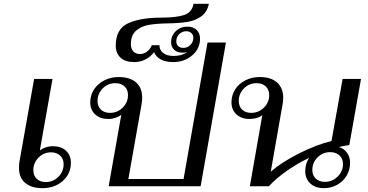

<svg xmlns="http://www.w3.org/2000/svg" viewBox="-20 -972 1920 1002"><path d="M79 -97Q79 -113 82 -131L158 -560H254L188 -187Q199 -196 217.5 -202.5Q236 -209 256 -209Q299 -209 324.5 -185.5Q350 -162 350 -123Q350 -65 307.5 -27.5Q265 10 201 10Q145 10 112 -17Q79 -44 79 -97ZM312 -115Q312 -143 294 -160Q276 -177 246 -177Q208 -177 181 -149.5Q154 -122 154 -84Q154 -56 171.5 -39Q189 -22 219 -22Q257 -22 284.5 -49Q312 -76 312 -115Z M613 -373Q602 -364 583 -357.5Q564 -351 546 -351Q503 -351 477 -374.5Q451 -398 451 -438Q451 -475 470.5 -505Q490 -535 524 -552.5Q558 -570 599 -570Q658 -570 690 -542Q722 -514 722 -462Q722 -447 719 -429L650 -38H938L1063 -750H1159L1027 0H547ZM648 -476Q648 -504 630 -521Q612 -538 582 -538Q543 -538 516 -510.5Q489 -483 489 -445Q489 -417 506.5 -400Q524 -383 554 -383Q593 -383 620.5 -410.5Q648 -438 648 -476Z M663 -741Q663 -717 676 -703.5Q689 -690 711 -690Q730 -690 747.5 -703Q765 -716 772 -736H812Q812 -711 831.5 -695.5Q851 -680 886 -680Q929 -680 956 -700Q946 -697 933 -697Q905 -697 889 -712Q873 -727 873 -752Q873 -786 897.5 -809.5Q922 -833 958 -833Q988 -833 1006 -816Q1024 -799 1024 -770Q1024 -718 983 -683Q942 -648 883 -648Q845 -648 819.5 -661.5Q794 -675 784 -700Q765 -675 738.5 -661.5Q712 -648 680 -648Q633 -648 608.5 -671.5Q584 -695 584 -733Q584 -821 648.5 -850.5Q713 -880 822 -880Q899 -880 940.5 -893.5Q982 -907 990 -952H1070Q1061 -908 1029.5 -886Q998 -864 957.5 -857.5Q917 -851 856 -850Q798 -849 758.5 -842.5Q719 -836 691 -812.5Q663 -789 663 -741ZM937 -722Q958 -722 973.5 -737.5Q989 -753 989 -775Q989 -790 978.5 -799.5Q968 -809 952 -809Q931 -809 915.5 -794Q900 -779 900 -757Q900 -741 910 -731.5Q920 -722 937 -722Z M1807 -122Q1807 -86 1789 -55.5Q1771 -25 1739.5 -7.5Q1708 10 1670 10Q1626 10 1599.5 -14.5Q1573 -39 1573 -79Q1573 -117 1593 -148Q1532 -119 1477 -80.5Q1422 -42 1383 0H1284L1349 -372Q1339 -362 1320.5 -356.5Q1302 -351 1283 -351Q1240 -351 1214 -375Q1188 -399 1188 -438Q1188 -475 1207 -505Q1226 -535 1260 -552.5Q1294 -570 1335 -570Q1395 -570 1426.5 -541Q1458 -512 1458 -462Q1458 -446 1455 -429L1393 -76Q1449 -125 1540 -171Q1631 -217 1710 -236L1768 -560H1864L1803 -215Q1785 -213 1749 -205Q1776 -196 1791.5 -174Q1807 -152 1807 -122ZM1385 -476Q1385 -504 1367 -521Q1349 -538 1319 -538Q1280 -538 1253 -510.5Q1226 -483 1226 -445Q1226 -417 1243.5 -400Q1261 -383 1291 -383Q1330 -383 1357.5 -410.5Q1385 -438 1385 -476ZM1770 -116Q1770 -144 1751.5 -161Q1733 -178 1703 -178Q1665 -178 1637.5 -151Q1610 -124 1610 -85Q1610 -57 1628 -40Q1646 -23 1676 -23Q1714 -23 1742 -50.5Q1770 -78 1770 -116Z"/></svg>

Font: Fahkwang
Style: Italic
Weight: 400
Italic angle: -10°
Version: Version 1.000; ttfautohint (v1.6)